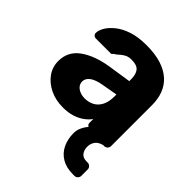

<svg xmlns="http://www.w3.org/2000/svg" viewBox="-207 -657 1004 1004"><g transform="rotate(45 295.0 -155.0)"><path d="M499 220Q450 220 416.5 200Q383 180 366 144.5Q349 109 349 64Q349 47 354.5 32.5Q360 18 367.5 6Q375 -6 382 -13Q377 -15 373.5 -20Q370 -25 370 -31V-60Q357 -41 335 -25Q313 -9 283.5 0.5Q254 10 215 10Q161 10 118.5 -10.5Q76 -31 51 -66Q26 -101 26 -145Q26 -216 84 -257.5Q142 -299 238 -314L363 -333V-347Q363 -383 348 -402Q333 -421 293 -421Q269 -421 253.5 -412Q238 -403 227 -392.5Q216 -382 203 -375Q201 -371 198.5 -369Q196 -367 192 -367H83Q73 -367 66.5 -373.5Q60 -380 61 -389Q61 -407 74.5 -430.5Q88 -454 116 -477Q144 -500 188 -515Q232 -530 295 -530Q359 -530 405 -515Q451 -500 480 -473Q509 -446 522.5 -409.5Q536 -373 536 -329V-25Q536 -16 530 -9Q524 -2 514 0H503Q475 7 462.5 24.5Q450 42 450 64Q450 89 462.5 105.5Q475 122 503 122H511Q521 122 528.5 129.5Q536 137 536 147V195Q536 205 528.5 212.5Q521 220 511 220ZM262 -104Q291 -104 314.5 -116.5Q338 -129 351.5 -155.5Q365 -182 365 -222V-236L280 -221Q233 -213 211.5 -196.5Q190 -180 190 -158Q190 -141 200 -129Q210 -117 226.5 -110.5Q243 -104 262 -104Z"/></g></svg>

Font: Rubik
Style: Bold
Weight: 700
Designer: Hubert and Fischer
Foundry: Hubert and Fischer
Version: Version 2.300;gftools[0.9.30]